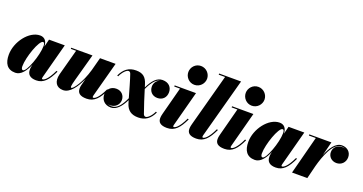

<svg xmlns="http://www.w3.org/2000/svg" viewBox="-39 -1432 3994 2114"><g transform="rotate(20 1957.5 -375.0)"><path d="M584.5 -160.5 571.5 -165C514 -41.5 471.5 -25 458 -25C452.5 -25 449.5 -28.5 449.5 -34C449.5 -38.5 450 -43 451.5 -48.5L561 -460H376.5L354.5 -371.5C353.5 -434.5 322 -470 270 -470C142 -470 16.5 -305.5 16.5 -152.5C16.5 -55 54.5 10 150.5 10C217 10 266 -58 299 -137L293.5 -110C292 -103 290.5 -93 290.5 -78.5C290.5 -23.5 322 10 395.5 10C480.5 10 532.5 -49 584.5 -160.5ZM344 -374C344 -262 264 -45 221.5 -45C206.5 -45 200.5 -62.5 200.5 -85C200.5 -190 278 -413.5 325 -413.5C336.5 -413.5 344 -399.5 344 -374Z M885.5 -460H636.5V-446.5H698.5L616 -141C593 -49 630.5 10 710 10C789.5 10 856 -83 903 -191L881.5 -110C878.5 -99 876.5 -84 876.5 -71C876.5 -18 908 10 985 10C1074.5 10 1127 -49 1179 -160.5L1165.5 -165C1108.5 -41.5 1066 -25 1052.5 -25C1046.5 -25 1044 -28.5 1044 -35C1044 -39.5 1045 -45 1046.5 -51L1156.5 -460H974L933.5 -307C888 -148 811 -45 789 -45C778 -45 775.5 -60.5 797 -138.5Z M1766.5 -111.5 1754 -117.5C1729.5 -62.5 1688 -24.5 1666 -24.5C1649 -24.5 1642 -38 1638 -48.5C1609 -127.5 1578 -227.5 1552.5 -310C1571.5 -352.5 1591 -383 1612 -409C1631 -432 1654 -448 1679.5 -453C1641.5 -439.5 1616.5 -403 1616.5 -363.5C1616.5 -308.5 1653.5 -264 1715.5 -264C1776 -264 1816.5 -305.5 1816.5 -366.5C1816.5 -423.5 1779.5 -470 1705 -470C1638.5 -470 1592 -417 1547.5 -326.5C1543.5 -338.5 1540 -350.5 1536.5 -361.5C1514 -434.5 1476.5 -469.5 1395 -469.5C1308 -469.5 1255 -426.5 1217 -346.5L1229.5 -340.5C1253.5 -394.5 1294.5 -435.5 1318 -435.5C1336 -435.5 1341.5 -422 1345.5 -411.5C1366.5 -353 1397.5 -240 1422.5 -154C1402.5 -109 1383 -77 1361 -50.5C1336.5 -22 1307 -5.5 1275 -5.5C1256 -5.5 1239.5 -9 1225.5 -14.5C1235.5 -12 1246 -11 1257 -11C1314.5 -11 1358 -55 1358 -107.5C1358 -162.5 1320 -206 1258.5 -206C1197.5 -206 1153.5 -163.5 1153.5 -102.5C1153.5 -42.5 1193.5 10 1270 10C1335 10 1387 -49.5 1428 -134C1432 -121 1435.5 -109 1439 -98C1461.5 -25 1508.5 10 1590 10C1672 10 1728.5 -30 1766.5 -111.5Z M1939.5 -650C1939.5 -592 1986 -539.5 2049 -539.5C2112 -539.5 2159.5 -592 2159.5 -650C2159.5 -708 2112 -760 2049 -760C1986 -760 1939.5 -708 1939.5 -650ZM2122 -160.5 2109 -165C2051.5 -41.5 2009 -25 1995.5 -25C1990 -25 1987 -28.5 1987 -34.5C1987 -40 1988.5 -45.5 1990 -51L2098.5 -460H1848.5V-446.5H1916L1831.5 -125C1829 -114 1822 -91 1822 -66C1822 -19.5 1851 10 1928 10C2018 10 2070 -49 2122 -160.5Z M2464 -160.5 2451 -165C2393.5 -41.5 2351 -25 2337.5 -25C2332 -25 2329 -28.5 2329 -35.5C2329 -40 2330 -45.5 2331.5 -51L2521 -750H2264V-736.5H2338.5L2173.5 -125C2170.5 -113 2164 -90 2164 -65.5C2164 -19.5 2193 10 2270 10C2360 10 2411.5 -49 2464 -160.5Z M2612 -650C2612 -592 2658.5 -539.5 2721.5 -539.5C2784.5 -539.5 2832 -592 2832 -650C2832 -708 2784.5 -760 2721.5 -760C2658.5 -760 2612 -708 2612 -650ZM2794.5 -160.5 2781.5 -165C2724 -41.5 2681.5 -25 2668 -25C2662.5 -25 2659.5 -28.5 2659.5 -34.5C2659.5 -40 2661 -45.5 2662.5 -51L2771 -460H2521V-446.5H2588.5L2504 -125C2501.5 -114 2494.5 -91 2494.5 -66C2494.5 -19.5 2523.5 10 2600.5 10C2690.5 10 2742.5 -49 2794.5 -160.5Z M3391 -160.5 3378 -165C3320.5 -41.5 3278 -25 3264.5 -25C3259 -25 3256 -28.5 3256 -34C3256 -38.5 3256.5 -43 3258 -48.5L3367.5 -460H3183L3161 -371.5C3160 -434.5 3128.5 -470 3076.5 -470C2948.5 -470 2823 -305.5 2823 -152.5C2823 -55 2861 10 2957 10C3023.5 10 3072.5 -58 3105.5 -137L3100 -110C3098.5 -103 3097 -93 3097 -78.5C3097 -23.5 3128.5 10 3202 10C3287 10 3339 -49 3391 -160.5ZM3150.5 -374C3150.5 -262 3070.5 -45 3028 -45C3013 -45 3007 -62.5 3007 -85C3007 -190 3084.5 -413.5 3131.5 -413.5C3143 -413.5 3150.5 -399.5 3150.5 -374Z M3507 -446.5 3391 0H3570L3608.5 -155C3641 -274.5 3705 -456.5 3806.5 -456.5C3823.5 -456.5 3839 -453.5 3852.5 -447.5C3841 -451 3828.5 -452.5 3815 -452.5C3760 -452.5 3715.5 -415 3715.5 -358.5C3715.5 -303.5 3758.5 -265 3813.5 -265C3871.5 -265 3915 -309.5 3915 -368.5C3915 -430.5 3868 -469.5 3807.5 -469.5C3733.5 -469.5 3680.5 -388.5 3644 -296L3685 -460H3426V-446.5Z"/></g></svg>

Font: Bodoni* 16pt Fatface
Style: Italic
Weight: 900
Italic angle: -13°
Version: Version 2.3